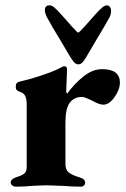

<svg xmlns="http://www.w3.org/2000/svg" viewBox="-20 -696 472 719"><path d="M20 -12Q20 -26 43 -33Q65 -40 72.5 -47.5Q80 -55 80 -71V-304Q80 -325 74.5 -336.5Q69 -348 53 -353Q46 -355 42.5 -359Q39 -363 39 -372Q39 -387 52 -390Q88 -398 128 -411Q168 -424 196 -437Q215 -448 221 -448Q231 -448 231 -436L230 -406L228 -356Q228 -346 232 -346Q259 -383 293 -410Q327 -437 362 -437Q429 -437 429 -387Q429 -361 409 -332.5Q389 -304 367 -304Q358 -304 347 -308.5Q336 -313 325 -319Q297 -333 287 -333Q258 -333 241.5 -311.5Q225 -290 225 -236V-82Q225 -61 236.5 -51Q248 -41 277 -32Q299 -26 299 -12Q299 -6 294.5 -1.5Q290 3 283 3Q250 3 215 0Q171 -2 155 -2Q139 -2 101 0Q71 3 40 3Q32 3 26 -1.5Q20 -6 20 -12ZM234 -498 204 -549Q177 -592 156 -631Q148 -647 148 -658Q148 -676 166 -676Q174 -676 183 -668.5Q192 -661 209 -642Q213 -638 217.5 -632.5Q222 -627 227 -622Q249 -596 267 -578Q271 -574 273 -574Q275 -574 279 -578Q295 -594 337 -642Q353 -660 363 -668Q373 -676 380 -676Q387 -676 391.5 -670Q396 -664 396 -654Q396 -643 390 -631Q375 -603 341 -547L311 -496Q298 -473 290.5 -464Q283 -455 273 -455Q264 -455 256 -464.5Q248 -474 234 -498Z"/></svg>

Font: EB Garamond ExtraBold
Style: Regular
Weight: 800
Designer: Georg Duffner and Octavio Pardo
Foundry: Georg Duffner
Version: Version 1.000